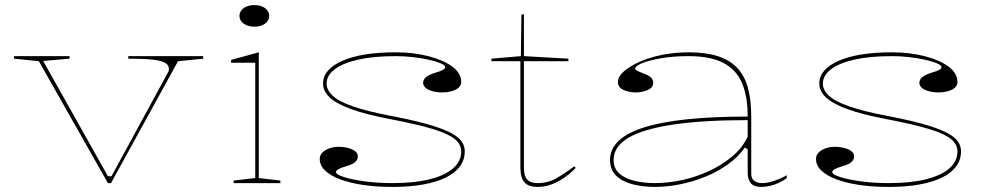

<svg xmlns="http://www.w3.org/2000/svg" viewBox="-20 -721 3884 756"><path d="M405 0 133 -480 35 -490V-500H254V-490L150 -481L405 -27H419L642 -437Q644 -440 644.5 -443Q645 -446 645 -449Q645 -461 637 -468.5Q629 -476 610.5 -481Q592 -486 561 -488Q530 -490 485 -490V-500H780V-490L681 -480L417 0Z M982 -616Q965 -616 951.5 -621.5Q938 -627 930.5 -636.5Q923 -646 923 -658Q923 -671 930.5 -680.5Q938 -690 951.5 -695.5Q965 -701 982 -701Q999 -701 1012 -695.5Q1025 -690 1032.5 -680.5Q1040 -671 1040 -658Q1040 -646 1032.5 -636.5Q1025 -627 1012 -621.5Q999 -616 982 -616ZM900 0V-10L985 -20V-474H890V-485L999 -515V-20L1084 -10V0Z M1526 15Q1461 15 1408 7Q1355 -1 1317.5 -15.5Q1280 -30 1259.5 -50Q1239 -70 1239 -95Q1239 -110 1249.5 -120.5Q1260 -131 1277 -137Q1294 -143 1314 -143Q1333 -143 1350 -138.5Q1367 -134 1378 -126Q1389 -118 1389 -105Q1389 -93 1379 -83.5Q1369 -74 1351 -69Q1324 -61 1313.5 -55.5Q1303 -50 1303 -43Q1303 -34 1334 -24Q1365 -14 1416 -7Q1467 0 1526 0Q1611 0 1671.5 -15Q1732 -30 1764 -58Q1796 -86 1796 -125Q1796 -153 1770 -174Q1744 -195 1682.5 -213.5Q1621 -232 1516 -252Q1417 -271 1359.5 -292.5Q1302 -314 1277 -338.5Q1252 -363 1252 -392Q1252 -448 1328 -481.5Q1404 -515 1538 -515Q1608 -515 1666.5 -500Q1725 -485 1760.5 -459Q1796 -433 1796 -398Q1796 -384 1785 -375Q1774 -366 1757 -361.5Q1740 -357 1721 -357Q1707 -357 1693.5 -359.5Q1680 -362 1669.5 -366.5Q1659 -371 1652.5 -378.5Q1646 -386 1646 -395Q1646 -420 1692 -434Q1716 -441 1724.5 -446Q1733 -451 1733 -457Q1733 -464 1715.5 -471.5Q1698 -479 1669.5 -485.5Q1641 -492 1606.5 -496Q1572 -500 1538 -500Q1452 -500 1391.5 -486.5Q1331 -473 1298.5 -448.5Q1266 -424 1266 -392Q1266 -367 1289.5 -344.5Q1313 -322 1368.5 -302.5Q1424 -283 1518 -265Q1628 -244 1691.5 -223.5Q1755 -203 1782.5 -180Q1810 -157 1810 -125Q1810 -92 1791 -66Q1772 -40 1735.5 -22Q1699 -4 1646 5.5Q1593 15 1526 15Z M2097 15Q2061 15 2045 -3Q2029 -21 2029 -61V-480H1915V-490L2031 -500L2033 -664H2043V-500L2218 -490V-480H2043V-61Q2043 -28 2056 -14Q2069 0 2097 0Q2137 0 2170.5 -19Q2204 -38 2241 -66L2247 -60Q2236 -48 2220 -35Q2204 -22 2184.5 -10.5Q2165 1 2143 8Q2121 15 2097 15Z M2691 -515Q2759 -515 2806 -500Q2853 -485 2882.5 -454Q2912 -423 2925 -375Q2938 -327 2938 -262V-37Q2938 -17 2950.5 -8.5Q2963 0 2980 0Q3002 0 3028.5 -9Q3055 -18 3078 -31V-20Q3064 -9 3046.5 -1Q3029 7 3011 11Q2993 15 2976 15Q2949 15 2936.5 0.5Q2924 -14 2924 -43Q2924 -76 2924 -92Q2924 -108 2924 -116.5Q2924 -125 2924 -133L2913 -140Q2886 -102 2845 -73Q2804 -44 2755.5 -24.5Q2707 -5 2656.5 5Q2606 15 2559 15Q2511 15 2470.5 4.5Q2430 -6 2406 -29.5Q2382 -53 2382 -91Q2382 -177 2516.5 -219.5Q2651 -262 2924 -262Q2924 -344 2900.5 -396.5Q2877 -449 2826 -474.5Q2775 -500 2691 -500Q2630 -500 2582 -491.5Q2534 -483 2507.5 -472Q2481 -461 2481 -451Q2481 -447 2489 -442.5Q2497 -438 2518 -430Q2552 -418 2552 -395Q2552 -376 2530 -366.5Q2508 -357 2482 -357Q2457 -357 2435 -367Q2413 -377 2413 -398Q2413 -419 2436 -439.5Q2459 -460 2498 -477.5Q2537 -495 2587 -505Q2637 -515 2691 -515ZM2924 -248Q2748 -248 2630.5 -230.5Q2513 -213 2454.5 -178.5Q2396 -144 2396 -91Q2396 -58 2418.5 -38Q2441 -18 2478 -9Q2515 0 2559 0Q2609 0 2663.5 -11.5Q2718 -23 2769.5 -46.5Q2821 -70 2862 -104Q2903 -138 2924 -183Z M3480 15Q3415 15 3362 7Q3309 -1 3271.5 -15.5Q3234 -30 3213.5 -50Q3193 -70 3193 -95Q3193 -110 3203.5 -120.5Q3214 -131 3231 -137Q3248 -143 3268 -143Q3287 -143 3304 -138.5Q3321 -134 3332 -126Q3343 -118 3343 -105Q3343 -93 3333 -83.5Q3323 -74 3305 -69Q3278 -61 3267.5 -55.5Q3257 -50 3257 -43Q3257 -34 3288 -24Q3319 -14 3370 -7Q3421 0 3480 0Q3565 0 3625.5 -15Q3686 -30 3718 -58Q3750 -86 3750 -125Q3750 -153 3724 -174Q3698 -195 3636.5 -213.5Q3575 -232 3470 -252Q3371 -271 3313.5 -292.5Q3256 -314 3231 -338.5Q3206 -363 3206 -392Q3206 -448 3282 -481.5Q3358 -515 3492 -515Q3562 -515 3620.5 -500Q3679 -485 3714.5 -459Q3750 -433 3750 -398Q3750 -384 3739 -375Q3728 -366 3711 -361.5Q3694 -357 3675 -357Q3661 -357 3647.5 -359.5Q3634 -362 3623.5 -366.5Q3613 -371 3606.5 -378.5Q3600 -386 3600 -395Q3600 -420 3646 -434Q3670 -441 3678.5 -446Q3687 -451 3687 -457Q3687 -464 3669.5 -471.5Q3652 -479 3623.5 -485.5Q3595 -492 3560.5 -496Q3526 -500 3492 -500Q3406 -500 3345.5 -486.5Q3285 -473 3252.5 -448.5Q3220 -424 3220 -392Q3220 -367 3243.5 -344.5Q3267 -322 3322.5 -302.5Q3378 -283 3472 -265Q3582 -244 3645.5 -223.5Q3709 -203 3736.5 -180Q3764 -157 3764 -125Q3764 -92 3745 -66Q3726 -40 3689.5 -22Q3653 -4 3600 5.5Q3547 15 3480 15Z"/></svg>

Font: Kalnia SemiExpanded Thin
Style: Regular
Weight: 250
Width: 6
Designer: Frida Medrano
Foundry: Frida Medrano
Version: Version 1.105